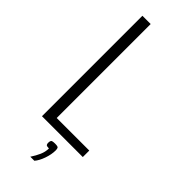

<svg xmlns="http://www.w3.org/2000/svg" viewBox="-257 -648 838 838"><g transform="rotate(45 162.0 -229.5)"><path d="M58 -620H109V-40H310V0H58ZM147 161Q161 140 170 119.5Q179 99 179 78Q165 78 162 74Q159 70 159 63Q159 54 162 49Q165 44 183 44Q200 44 203 48.5Q206 53 206 63Q206 88 196 116.5Q186 145 172 161Z"/></g></svg>

Font: Smooch Sans
Style: Regular
Weight: 400
Designer: Robert E. Leuschke
Foundry: Robert E. Leuschke
Version: Version 1.010; ttfautohint (v1.8.3)